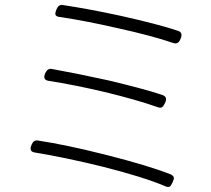

<svg xmlns="http://www.w3.org/2000/svg" viewBox="-20 -751 849 772"><path d="M645 -2Q555 -40 392 -81Q246 -117 119 -138Q95 -142 107 -169Q115 -189 132 -186Q246 -169 411.5 -127Q577 -85 666 -50Q677 -45 679 -37Q680 -31 674 -18Q668 -5 663 -1Q656 3 645 -2ZM614 -320Q533 -349 401 -381Q278 -410 175 -426Q150 -430 162 -457Q171 -476 187 -474Q277 -458 415 -428Q566 -392 633 -369Q656 -361 643 -336Q637 -324 632 -320Q625 -316 614 -320ZM677 -578Q593 -607 452 -638Q326 -667 219 -683Q206 -684 203 -692Q201 -698 207 -713Q215 -733 231 -731Q338 -715 467 -687Q619 -653 696 -627Q717 -620 706 -595Q697 -571 677 -578Z"/></svg>

Font: GenSenRounded TW L
Style: Regular
Weight: 300
Version: Version 1.501;PS 1;hotconv 16.6.51;makeotf.lib2.5.65220